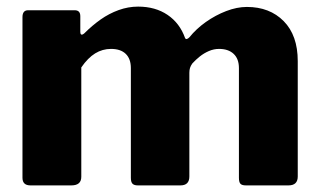

<svg xmlns="http://www.w3.org/2000/svg" viewBox="-20 -561 964 581"><path d="M72 0Q48 0 48 -23V-509Q48 -530 65 -530H206Q223 -530 223 -512V-464Q223 -458 226 -456.5Q229 -455 235 -460Q259 -484 284.5 -502Q310 -520 339 -530.5Q368 -541 398 -541Q450 -541 487 -516Q524 -491 540 -446Q542 -442 545.5 -443Q549 -444 553 -448Q574 -474 603 -494.5Q632 -515 664.5 -527.5Q697 -540 727 -540Q796 -540 838.5 -497Q881 -454 881 -376V-27Q881 0 853 0H724Q712 0 707.5 -5Q703 -10 703 -23V-355Q703 -383 687 -398Q671 -413 643 -413Q627 -413 612 -406.5Q597 -400 584.5 -390Q572 -380 562 -369Q557 -362 555 -355.5Q553 -349 553 -341V-27Q553 0 526 0H397Q386 0 381 -5Q376 -10 376 -23V-355Q376 -383 360.5 -398Q345 -413 316 -413Q290 -413 268 -399.5Q246 -386 226 -357V-26Q226 0 196 0H72Z"/></svg>

Font: Libre Franklin ExtraBold
Style: Regular
Weight: 800
Designer: Pablo Impallari, Rodrigo Fuenzalida, Nhung Nguyen
Foundry: Impallari Type
Version: Version 3.000